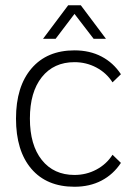

<svg xmlns="http://www.w3.org/2000/svg" viewBox="-20 -702 502 732"><path d="M41 -250Q41 -372 100 -441Q159 -510 264 -510Q322 -510 367 -486.5Q412 -463 441 -419L409 -388Q386 -424 347.5 -444.5Q309 -465 264 -465Q185 -465 139.5 -408Q94 -351 94 -250Q94 -149 139.5 -92Q185 -35 264 -35Q309 -35 347.5 -55.5Q386 -76 409 -112L441 -81Q412 -37 367 -13.5Q322 10 264 10Q158 10 99.5 -58.5Q41 -127 41 -250ZM240 -682H288L384 -554H337L264 -649L192 -554H144Z"/></svg>

Font: Sarabun ExtraLight
Style: Regular
Weight: 275
Designer: Suppakit Chalermlarp | Katatrad Co.,Ltd.
Foundry: Cadson Demak Co.,Ltd.
Version: Version 1.000; ttfautohint (v1.6)